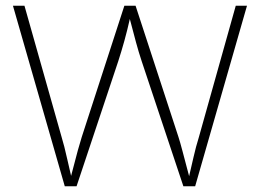

<svg xmlns="http://www.w3.org/2000/svg" viewBox="-20 -647 903 667"><path d="M205 0 25 -627H65L194 -171Q203 -142 214 -92.5Q225 -43 227 -36Q241 -91 250.5 -125Q260 -159 264 -171L412 -627H451L600 -171Q605 -156 614 -122Q623 -88 637 -35Q656 -118 661 -136.5Q666 -155 671 -171L799 -627H838L658 0H617L472 -435Q462 -465 452.5 -500Q443 -535 431 -581Q422 -541 412 -505Q402 -469 391 -435L246 0Z"/></svg>

Font: Blinker ExtraLight
Style: Regular
Weight: 200
Designer: Juergen Huber
Foundry: supertype
Version: Version 1.017;hotconv 1.0.117;makeotfexe 2.5.65602